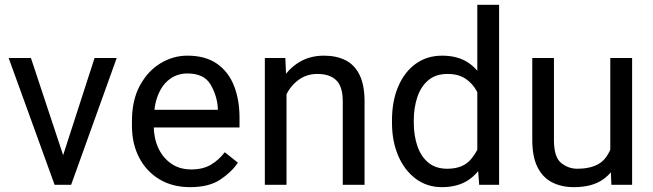

<svg xmlns="http://www.w3.org/2000/svg" viewBox="-20 -770 2722 800"><path d="M229.5 -81.5 374 -528.3H466.3L276.4 0H215.8ZM108.9 -528.3 257.8 -79.1 268.1 0H207.5L16.1 -528.3Z M772.5 9.8Q698.7 9.8 644.3 -22.9Q589.8 -55.7 559.8 -113.3Q529.8 -170.9 529.8 -245.6V-266.1Q529.8 -352.5 562.7 -413.3Q595.7 -474.1 648.4 -506.1Q701.2 -538.1 760.7 -538.1Q836.4 -538.1 884.5 -504.2Q932.6 -470.2 955.3 -411.9Q978 -353.5 978 -279.3V-238.8H583.5V-312.5H887.7V-319.3Q884.3 -372.1 857.2 -418Q830.1 -463.9 760.7 -463.9Q719.7 -463.9 688 -440.9Q656.2 -418 638.4 -373.8Q620.6 -329.6 620.6 -266.1V-245.6Q620.6 -195.3 639.2 -154.3Q657.7 -113.3 692.9 -88.6Q728 -64 777.3 -64Q825.2 -64 858.4 -83.5Q891.6 -103 916.5 -135.7L971.2 -92.3Q945.3 -53.2 897.9 -21.7Q850.6 9.8 772.5 9.8Z M1173.8 -415.5V0H1083.5V-528.3H1168.9ZM1152.3 -284.2 1114.7 -285.6Q1115.2 -358.4 1142.3 -415.3Q1169.4 -472.2 1217.5 -505.1Q1265.6 -538.1 1329.6 -538.1Q1381.8 -538.1 1419.7 -519Q1457.5 -500 1478.3 -457.8Q1499 -415.5 1499 -346.2V0H1408.2V-347.2Q1408.2 -409.2 1381.1 -435.5Q1354 -461.9 1302.7 -461.9Q1257.8 -461.9 1224.1 -437.3Q1190.4 -412.6 1171.4 -372.3Q1152.3 -332 1152.3 -284.2Z M1968.8 -102.5V-750H2059.6V0H1976.6ZM1613.3 -258.3V-268.6Q1613.3 -349.1 1639.4 -409.9Q1665.5 -470.7 1712.4 -504.4Q1759.3 -538.1 1822.3 -538.1Q1888.7 -538.1 1933.1 -507.6Q1977.5 -477.1 2002.7 -420.7Q2027.8 -364.3 2035.2 -286.1V-241.2Q2027.8 -164.1 2002.9 -107.7Q1978 -51.3 1933.1 -20.8Q1888.2 9.8 1821.3 9.8Q1759.3 9.8 1712.4 -25.1Q1665.5 -60.1 1639.4 -120.6Q1613.3 -181.2 1613.3 -258.3ZM1704.1 -268.6V-258.3Q1704.1 -206.1 1718.8 -162.4Q1733.4 -118.7 1764.2 -92.8Q1794.9 -66.9 1843.8 -66.9Q1910.6 -66.9 1943.8 -108.2Q1977.1 -149.4 1991.7 -204.1V-321.8Q1983.9 -357.4 1966.8 -389.6Q1949.7 -421.9 1919.9 -441.9Q1890.1 -461.9 1844.7 -461.9Q1795.4 -461.9 1764.4 -435.5Q1733.4 -409.2 1718.8 -365.2Q1704.1 -321.3 1704.1 -268.6Z M2522.9 -122.1V-528.3H2613.8V0H2527.3ZM2540 -233.4 2577.6 -234.4Q2577.6 -164.1 2557.6 -108.9Q2537.6 -53.7 2492.2 -22Q2446.8 9.8 2371.1 9.8Q2319.3 9.8 2280.3 -10.3Q2241.2 -30.3 2219.5 -73.7Q2197.8 -117.2 2197.8 -187.5V-528.3H2288.1V-186.5Q2288.1 -115.2 2318.1 -91.1Q2348.1 -66.9 2385.3 -66.9Q2471.2 -66.9 2505.6 -115.5Q2540 -164.1 2540 -233.4Z"/></svg>

Font: RobotoDEMO
Style: Regular
Weight: 400
Designer: Christian Robertson
Foundry: Google
Version: Version 2.136